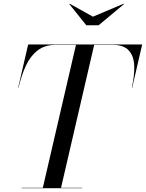

<svg xmlns="http://www.w3.org/2000/svg" viewBox="-20 -982 762 1002"><path d="M465 -895 625 -962.5 627 -960.5 494.5 -850H430.5L342 -960.5L344 -962.5ZM93 -2H203.5L376.5 -748H272Q213.5 -748 175.8 -718.5Q138 -689 114.8 -638.5Q91.5 -588 77 -525H75L127 -750H722L670 -525H668Q682.5 -588.5 680.5 -639Q678.5 -689.5 652 -718.8Q625.5 -748 567 -748H471.5L298.5 -2H408V0H93Z"/></svg>

Font: Bodoni* 96pt
Style: Italic
Weight: 400
Italic angle: -13°
Version: Version 2.3